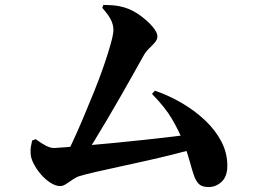

<svg xmlns="http://www.w3.org/2000/svg" viewBox="-20 -759 1040 777"><path d="M232 -104Q249 -132 270.5 -177.5Q292 -223 315 -277.5Q338 -332 360.5 -387.5Q383 -443 400.5 -494Q418 -545 428.5 -583Q439 -621 439 -638Q439 -658 429 -678.5Q419 -699 394 -727L398 -739Q416 -739 437 -737.5Q458 -736 483 -729Q516 -719 546.5 -697Q577 -675 597 -651.5Q617 -628 617 -612Q617 -599 607 -587.5Q597 -576 583 -562.5Q569 -549 559 -530Q541 -498 518 -457Q495 -416 469 -370.5Q443 -325 415.5 -278.5Q388 -232 360.5 -187Q333 -142 307 -104ZM224 -6Q205 -6 184 -19.5Q163 -33 145 -54Q127 -75 115.5 -98Q104 -121 104 -139Q103 -155 105 -165.5Q107 -176 110 -190L124 -196Q149 -178 166.5 -169Q184 -160 199 -160Q207 -160 243 -163Q279 -166 332 -170.5Q385 -175 446.5 -181Q508 -187 568 -193.5Q628 -200 678.5 -206Q729 -212 759 -216L769 -157Q729 -146 676.5 -133Q624 -120 568 -107.5Q512 -95 459 -83.5Q406 -72 364.5 -62.5Q323 -53 301 -46Q290 -43 276 -33.5Q262 -24 248.5 -15Q235 -6 224 -6ZM824 -2Q799 -2 786.5 -13Q774 -24 766 -46Q758 -68 748.5 -103.5Q739 -139 721 -187Q703 -231 676 -277.5Q649 -324 595 -379L607 -392Q665 -372 717.5 -341Q770 -310 811 -271Q852 -232 876 -186Q900 -140 900 -88Q900 -45 877 -23.5Q854 -2 824 -2Z"/></svg>

Font: Noto Serif JP ExtraLight ExtraBold
Style: Regular
Weight: 800
Version: Version 2.003-H1;hotconv 1.1.1;makeotfexe 2.6.0